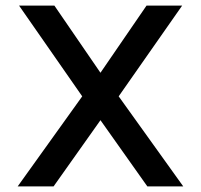

<svg xmlns="http://www.w3.org/2000/svg" viewBox="-20 -664 717 684"><path d="M43 0 272.9 -320.8 47.9 -644H173.8L337.9 -404.8L502 -644H628.9L402.8 -320.8L632.8 0H504.9L337.9 -235.8L170.9 0Z"/></svg>

Font: Kanit
Style: Regular
Weight: 400
Designer: Katatrad Team
Foundry: CadsonDemak
Version: Version 1.000;PS 001.000;hotconv 1.0.88;makeotf.lib2.5.64775